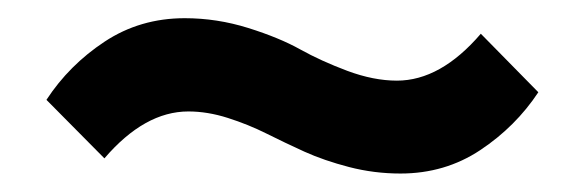

<svg xmlns="http://www.w3.org/2000/svg" viewBox="-20 -493 640 210"><path d="M182.1 -473.1Q217.3 -473.1 251.5 -462.4Q285.6 -451.7 308.3 -439Q331.1 -426.3 359.9 -415.5Q388.7 -404.8 414.1 -404.8Q461.9 -404.8 505.9 -456.1L568.8 -392.1Q543.9 -354.5 505.4 -328.9Q466.8 -303.2 418 -303.2Q389.2 -303.2 361.8 -310.3Q334.5 -317.4 313 -327.1Q291.5 -336.9 271.5 -346.9Q251.5 -356.9 229.2 -364Q207 -371.1 186 -371.1Q138.2 -371.1 94.2 -319.8L30.8 -383.8Q55.7 -421.9 94.5 -447.5Q133.3 -473.1 182.1 -473.1Z"/></svg>

Font: Cooper Hewitt
Style: Semibold
Weight: 709
Designer: Village Type and Design LLC
Foundry: Cooper Hewitt Smithsonian Design Museum
Version: 1.000